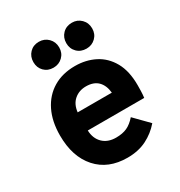

<svg xmlns="http://www.w3.org/2000/svg" viewBox="-173 -839 909 971"><g transform="rotate(-30 282.0 -354.0)"><path d="M291 12Q179 12 114.8 -60Q50.5 -132 50.5 -256Q50.5 -338 80 -398Q109.5 -458 163.5 -490.5Q217.5 -523 291 -523Q354.5 -523 406 -496.8Q457.5 -470.5 487.8 -416.8Q518 -363 518 -281Q518 -267 517.5 -247.2Q517 -227.5 514.5 -208H185Q186.5 -161 215 -133Q243.5 -105 291.5 -105Q329.5 -105 355.8 -117Q382 -129 407 -157.5L486 -77Q451.5 -36.5 403.2 -12.2Q355 12 291 12ZM186.5 -313H386Q381.5 -357.5 357 -381.8Q332.5 -406 288 -406Q247.5 -406 219.5 -382Q191.5 -358 186.5 -313ZM387.5 -569.5Q354 -569.5 332.8 -590.8Q311.5 -612 311.5 -644.5Q311.5 -677 332.8 -698.8Q354 -720.5 387.5 -720.5Q419 -720.5 440.8 -698.8Q462.5 -677 462.5 -644.5Q462.5 -612 440.8 -590.8Q419 -569.5 387.5 -569.5ZM194.5 -569.5Q161.5 -569.5 140.5 -590.8Q119.5 -612 119.5 -644.5Q119.5 -677 140.5 -698.8Q161.5 -720.5 194.5 -720.5Q226.5 -720.5 248.2 -698.8Q270 -677 270 -644.5Q270 -612 248.2 -590.8Q226.5 -569.5 194.5 -569.5Z"/></g></svg>

Font: Overpass ExtraBold
Style: Regular
Weight: 800
Designer: Delve Withrington, Dave Bailey, Thomas Jockin
Foundry: Delve Fonts LLC
Version: Version 4.000; ttfautohint (v1.8.3)